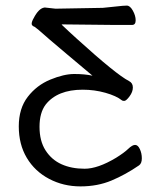

<svg xmlns="http://www.w3.org/2000/svg" viewBox="-20 -503 580 685"><path d="M201 -416 200 -415Q224 -392 255 -364Q395 -237 440 -214Q454 -207 454 -191Q454 -175 442 -159Q430 -143 423.5 -143Q417 -143 415 -145Q395 -161 356 -172Q317 -183 275 -183Q185 -183 143 -130Q121 -101 121 -50.5Q121 0 142.5 33.5Q164 67 199.5 83Q235 99 282 99Q329 99 394 60Q423 42 437.5 28Q452 14 462 14Q472 14 479 29Q486 44 486 62Q486 80 476 87Q428 120 378 141Q328 162 267 162Q206 162 155 135Q104 108 75.5 60Q47 12 47 -52Q47 -116 79 -157.5Q111 -199 159.5 -219Q208 -239 245 -239Q282 -239 310 -233Q291 -249 219.5 -309Q148 -369 118 -396L104 -407Q93 -411 93 -418Q93 -426 100 -438Q118 -473 138 -476H142L178 -472L347 -475Q370 -477 395.5 -480Q421 -483 432.5 -483Q444 -483 454 -465Q464 -447 464 -430.5Q464 -414 451 -414H388Q362 -414 201 -416Z"/></svg>

Font: LXGW Bright GB
Style: Regular
Weight: 400
Designer: Christian Thalmann (Catharsis Fonts)
Foundry: LXGW / Christian Thalmann (Catharsis Fonts) / Fontworks Inc.
Version: Version 5.510